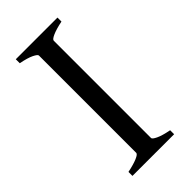

<svg xmlns="http://www.w3.org/2000/svg" viewBox="-199 -665 716 716"><g transform="rotate(-45 158.5 -307.5)"><path d="M43.9 0V-21Q77.1 -27.8 95.9 -35.9Q114.7 -43.9 114.7 -50.8V-564Q114.7 -569.8 96.9 -578.6Q79.1 -587.4 43.9 -594.2V-615.2H263.7V-594.2Q230.5 -587.4 211.7 -579.1Q192.9 -570.8 192.9 -564V-50.8Q192.9 -44.9 210.7 -36.4Q228.5 -27.8 263.7 -21V0Z"/></g></svg>

Font: Noto Serif Devanagari
Style: Regular
Weight: 400
Designer: Monotype Design Team
Foundry: Monotype Imaging Inc.
Version: Version 1.01